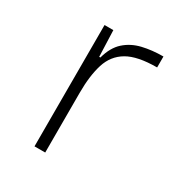

<svg xmlns="http://www.w3.org/2000/svg" viewBox="-131 -609 653 699"><g transform="rotate(30 196.0 -259.0)"><path d="M113 0V-510H150L154 -400H159Q172 -448 200.5 -473.5Q229 -499 269 -508.5Q309 -518 356 -518V-472Q274 -472 231.5 -447Q189 -422 173.5 -372.5Q158 -323 158 -252V0Z"/></g></svg>

Font: Saira Expanded ExtraLight
Style: Regular
Weight: 250
Width: 7
Designer: Hector Gatti with collaboration of the Omnibus-Type team
Foundry: Omnibus-Type
Version: Version 1.101